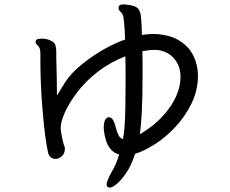

<svg xmlns="http://www.w3.org/2000/svg" viewBox="-20 -776 1040 870"><path d="M623 -618Q653 -622 671 -622H682Q750 -619 793.5 -591.5Q837 -564 857 -522Q877 -480 877 -433Q877 -367 848 -307.5Q819 -248 774.5 -200.5Q730 -153 681 -122Q632 -91 592 -79Q575 -26 552 7.5Q529 41 509 57.5Q489 74 478 74Q474 74 467 71Q463 66 463 58.5Q463 51 470.5 34Q478 17 486 3Q507 -31 520 -76Q497 -82 482 -99.5Q467 -117 460 -140.5Q453 -164 451 -184L450 -198Q450 -212 453 -224Q456 -236 466 -243Q468 -245 473 -245Q486 -245 494 -229Q501 -215 505 -197Q509 -179 518 -162Q525 -149 537 -146Q546 -185 548 -287Q549 -335 549 -411V-471Q549 -497 548 -521Q477 -493 422 -450Q367 -407 329.5 -357.5Q292 -308 273.5 -265.5Q255 -223 255 -198V-193Q259 -155 269 -121Q274 -110 274 -103Q274 -81 260.5 -68.5Q247 -56 231 -56Q220 -56 211 -62.5Q202 -69 198 -84Q184 -144 173 -274Q163 -393 163 -501V-534Q163 -561 150 -571Q141 -578 141 -587Q141 -588 143 -593Q146 -601 169 -601Q203 -601 225 -582Q235 -570 235 -541Q235 -535 235 -512Q238 -417 238 -343Q253 -368 271.5 -397.5Q290 -427 315 -452Q340 -477 377 -504.5Q414 -532 458 -556.5Q502 -581 547 -597Q543 -696 536 -710Q534 -715 525.5 -723Q517 -731 517 -741Q517 -744 520 -750Q525 -756 539 -756Q553 -756 568 -753Q602 -748 611 -729Q617 -719 619.5 -693Q622 -667 623 -618ZM680 -550Q657 -550 625 -544Q626 -520 626 -496V-441Q626 -329 622.5 -267.5Q619 -206 614 -168Q639 -182 670 -206Q701 -230 730.5 -265Q760 -300 778.5 -340.5Q797 -381 798 -426V-428Q798 -466 781.5 -493.5Q765 -521 738.5 -535.5Q712 -550 682 -550Z"/></svg>

Font: Moon Stars Kai HW
Style: Bold
Weight: 700
Designer: GuiWonder
Version: Version 1.101